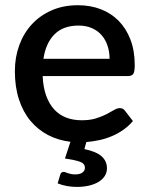

<svg xmlns="http://www.w3.org/2000/svg" viewBox="-20 -538 571 736"><path d="M400 -312.5Q400 -339.5 392.2 -362.8Q384.5 -386 369.5 -403.2Q354.5 -420.5 332.2 -430.2Q310 -440 281 -440Q222.5 -440 189 -406.5Q155.5 -373 146.5 -312.5ZM143.5 -246.5Q145.5 -203 157 -171.2Q168.5 -139.5 187.8 -118.5Q207 -97.5 233.8 -87.2Q260.5 -77 293.5 -77Q325 -77 348 -84.2Q371 -91.5 388 -100.2Q405 -109 417 -116.2Q429 -123.5 439 -123.5Q452 -123.5 459 -113.5L489.5 -74Q473 -54.5 452.2 -40Q431.5 -25.5 408.2 -15.8Q385 -6 360.2 -0.8Q335.5 4.5 311 6.5L303.5 33.5Q350.5 43.5 370.2 61.8Q390 80 390 107Q390 123.5 381.5 136.8Q373 150 357.8 159.2Q342.5 168.5 321.2 173.5Q300 178.5 274.5 178.5Q254 178.5 235.8 175Q217.5 171.5 201 165L211 131.5Q214 121 224 121Q227.5 121 231.2 122.5Q235 124 240.2 125.8Q245.5 127.5 252.2 129Q259 130.5 268 130.5Q287 130.5 296.2 123.2Q305.5 116 305.5 105.5Q305.5 88.5 286 81.8Q266.5 75 229 69.5L250 5.5Q203.5 0 164.5 -20.2Q125.5 -40.5 97 -74.5Q68.5 -108.5 52.8 -156.5Q37 -204.5 37 -265.5Q37 -318.5 53.8 -364.5Q70.5 -410.5 101.8 -444.5Q133 -478.5 177.8 -498.2Q222.5 -518 279 -518Q326 -518 366 -502.8Q406 -487.5 435 -458Q464 -428.5 480.2 -385.8Q496.5 -343 496.5 -288.5Q496.5 -263.5 491 -255Q485.5 -246.5 471 -246.5Z"/></svg>

Font: Lato 2
Style: Regular
Weight: 600
Designer: Lukasz Dziedzic with Adam Twardoch and Botio Nikoltchev
Foundry: tyPoland Lukasz Dziedzic
Version: Version 2.015; 2015-08-06; http://www.latofonts.com/